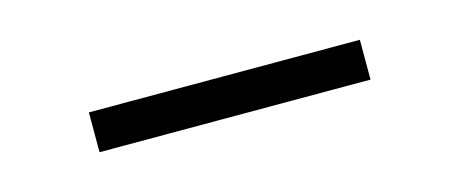

<svg xmlns="http://www.w3.org/2000/svg" viewBox="-22 -393 525 219"><g transform="rotate(-15 240.0 -283.5)"><path d="M80 -307H400V-260H80Z"/></g></svg>

Font: Raigarh Medium
Style: Regular
Weight: 500
Designer: jaikishan Patel
Foundry: MagicType
Version: Version 1.000